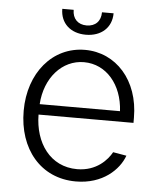

<svg xmlns="http://www.w3.org/2000/svg" viewBox="-53 -767 688 824"><g transform="rotate(5 291.5 -354.5)"><path d="M304 12C420 12 489 -56 511 -117L453 -127C435 -94 389 -41 305 -41C189 -41 121 -138 120 -260H529V-282C529 -444 428 -554 295 -554C155 -554 55 -434 55 -271C55 -107 152 12 304 12ZM121 -305C128 -419 201 -501 295 -501C392 -501 461 -418 467 -305ZM182 -721C182 -659 226 -619 292 -619C358 -619 403 -659 403 -721H353C353 -683 330 -659 292 -659C254 -659 231 -683 231 -721Z"/></g></svg>

Font: Wafeq Light
Style: Regular
Weight: 300
Designer: Rasmus Andersson & Azza Alameddine
Foundry: Google & TypeTogether
Version: Version 3.000;January 28, 2025;FontCreator 15.0.0.3014 64-bi